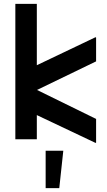

<svg xmlns="http://www.w3.org/2000/svg" viewBox="-20 -726 559 1001"><path d="M172 -126V0H60V-706H172V-386L478 -532L481 -530V-406L173 -257L481 -106V18L478 19ZM218 60H310L289 255H218Z"/></svg>

Font: Lineal Medium
Style: Regular
Weight: 600
Designer: Created by Frank Adebiaye with contributions from Anton Moglia & Ariel Martín Pérez
Created by Frank ADEBIAYE with FontF
Foundry: Velvetyne Type Foundry
Version: Version 2.000